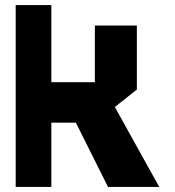

<svg xmlns="http://www.w3.org/2000/svg" viewBox="-20 -739 691 759"><path d="M407 0 280 -254H183V0H42V-719H183V-414H355V-638H521V-385L434 -316L609 -1V0Z"/></svg>

Font: Foldit Thin
Style: Bold
Weight: 700
Version: Version 1.003